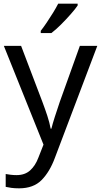

<svg xmlns="http://www.w3.org/2000/svg" viewBox="-20 -786 550 1046"><path d="M1 -536H95L211 -231Q226 -191 238 -154.5Q250 -118 256 -85H260Q266 -110 279 -150.5Q292 -191 306 -232L415 -536H510L279 74Q251 150 206.5 195Q162 240 84 240Q60 240 42 237.5Q24 235 11 232V162Q22 164 37.5 166Q53 168 70 168Q116 168 144.5 142Q173 116 189 73L217 2ZM403 -756Q391 -738 366 -709.5Q341 -681 312.5 -652.5Q284 -624 260 -606H202V-618Q217 -637 234.5 -663Q252 -689 269 -716.5Q286 -744 297 -766H403Z"/></svg>

Font: Noto Sans Vai
Style: Regular
Weight: 400
Designer: Monotype Design Team
Foundry: Monotype Imaging Inc.
Version: Version 2.001; ttfautohint (v1.8.4.7-5d5b)